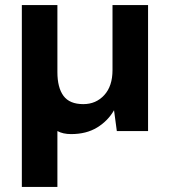

<svg xmlns="http://www.w3.org/2000/svg" viewBox="-20 -516 668 756"><path d="M66 220V-496H206V-232Q206 -171 230 -138.5Q254 -106 308 -106Q358 -106 390.5 -141.5Q423 -177 423 -240V-496H563V0H440L429 -82Q405 -40 362.5 -14Q320 12 260 12Q228 12 206 0V220Z"/></svg>

Font: DM Sans ExtraBold
Style: Regular
Weight: 800
Designer: Colophon Foundry, Jonny Pinhorn
Foundry: Colophon Foundry
Version: Version 4.004; ttfautohint (v1.8.4.7-5d5b)